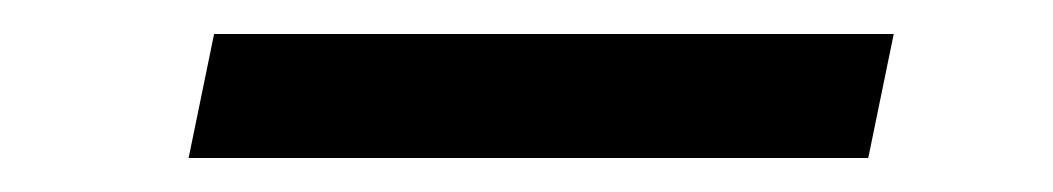

<svg xmlns="http://www.w3.org/2000/svg" viewBox="-20 -333 620 113"><path d="M91 -240 106 -313H506L491 -240Z"/></svg>

Font: Sometype Mono Medium
Style: Italic
Weight: 500
Italic angle: -12°
Monospace: yes
Designer: Ryoichi Tsunekawa
Foundry: Dharma Type
Version: Version 1.000; ttfautohint (v1.8.3)